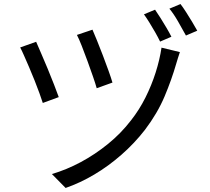

<svg xmlns="http://www.w3.org/2000/svg" viewBox="-20 -874 1040 951"><path d="M438 -727Q446 -709 460 -674.5Q474 -640 489.5 -599.5Q505 -559 518 -522.5Q531 -486 537 -465L459 -437Q453 -459 440.5 -495Q428 -531 413.5 -571Q399 -611 385 -646.5Q371 -682 361 -701ZM871 -616Q866 -603 861.5 -587Q857 -571 853 -559Q830 -479 795 -396Q760 -313 698 -231Q646 -164 581.5 -107.5Q517 -51 447 -9.5Q377 32 305 57L237 -12Q309 -33 380 -71Q451 -109 515.5 -161.5Q580 -214 629 -278Q670 -330 700.5 -391Q731 -452 751 -515Q771 -578 780 -638ZM159 -667Q168 -646 183.5 -610.5Q199 -575 216 -534Q233 -493 247.5 -455.5Q262 -418 271 -393L192 -364Q186 -383 175.5 -412Q165 -441 151.5 -475Q138 -509 124 -541.5Q110 -574 98.5 -600Q87 -626 80 -639ZM748 -826Q760 -809 775 -785Q790 -761 804.5 -736.5Q819 -712 829 -692L773 -668Q763 -689 749 -713.5Q735 -738 720.5 -761.5Q706 -785 693 -803ZM874 -854Q887 -837 902 -813.5Q917 -790 931.5 -766Q946 -742 957 -722L901 -698Q884 -729 862 -767.5Q840 -806 819 -831Z"/></svg>

Font: Farlight84_Sys_V01
Style: Regular
Weight: 400
Designer: Ryoko NISHIZUKA  (kana, bopomofo & ideographs); Paul D. Hunt (Latin, Greek & Cyrillic); Sandoll Communications , Soo-you
Foundry: Adobe
Version: Version 2.004;October 29, 2024;FontCreator 14.0.0.2814 64-bi